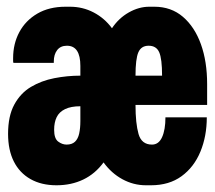

<svg xmlns="http://www.w3.org/2000/svg" viewBox="-20 -541 640 571"><path d="M148 10Q103 10 70.5 -8.5Q38 -27 21 -61Q4 -95 4 -143Q4 -196 22.5 -230Q41 -264 72 -282.5Q103 -301 141.5 -308.5Q180 -316 219 -316V-345Q219 -405 179 -405Q160 -405 150 -392Q140 -379 140 -358V-354H20Q19 -356 19 -360Q19 -364 19 -368Q19 -411 37.5 -445.5Q56 -480 91 -500.5Q126 -521 175 -521H188Q226 -521 258.5 -504Q291 -487 313 -457Q333 -487 363 -504Q393 -521 424 -521H439Q489 -521 524 -491Q559 -461 577.5 -409.5Q596 -358 596 -291V-229H383Q383 -174 392 -142.5Q401 -111 432 -111Q452 -111 462 -133Q472 -155 472 -192H595Q595 -136 576 -90Q557 -44 520 -17Q483 10 429 10H414Q377 10 344 -8Q311 -26 288 -58Q263 -24 227.5 -7Q192 10 148 10ZM178 -111Q194 -111 203 -119.5Q212 -128 215.5 -144Q219 -160 219 -181V-225Q191 -225 173.5 -216.5Q156 -208 148.5 -192.5Q141 -177 141 -155Q141 -129 153 -120Q165 -111 178 -111ZM383 -316H462Q462 -366 453.5 -385.5Q445 -405 422 -405Q400 -405 391.5 -385.5Q383 -366 383 -316Z"/></svg>

Font: Chivo Mono Black
Style: Regular
Weight: 900
Designer: Hector Gatti
Foundry: Omnibus-Type
Version: Version 1.008